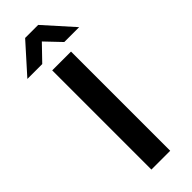

<svg xmlns="http://www.w3.org/2000/svg" viewBox="-344 -921 945 945"><g transform="rotate(-45 129.0 -448.5)"><path d="M65.4 -690.4H196.3V0H65.4ZM84 -897.5H174.8L309.6 -747.1H206.1L129.9 -827.1L52.7 -747.1H-50.8Z"/></g></svg>

Font: Altinn-DIN Exp
Style: DINExp-Bold
Weight: 700
Width: 7
Designer: Charles Nix
Foundry: Altinn
Version: Version 2.00